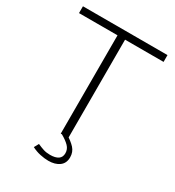

<svg xmlns="http://www.w3.org/2000/svg" viewBox="-208 -830 1021 1123"><g transform="rotate(30 303.0 -268.0)"><path d="M589 -664H329V0H278V-664H18V-710H589ZM294 174Q268 174 238 167.5Q208 161 181 147L198 116Q220 126 240 132.5Q260 139 285 139Q321 139 340 126Q359 113 359 86Q359 59 340 39.5Q321 20 286 0L311 -15Q350 8 372.5 32.5Q395 57 395 93Q395 133 367 153.5Q339 174 294 174Z"/></g></svg>

Font: Raleway Thin Light
Style: Regular
Weight: 300
Version: Version 4.026